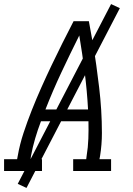

<svg xmlns="http://www.w3.org/2000/svg" viewBox="-33 -839 653 942"><path d="M-13 0V-58H51L54 -74Q64 -131 82.5 -187Q101 -243 123 -298.5Q145 -354 169.5 -409Q194 -464 220 -518.5Q246 -573 273 -627Q300 -681 328 -735H403Q413 -681 422.5 -627Q432 -573 439.5 -518.5Q447 -464 453.5 -409.5Q460 -355 463.5 -299Q467 -243 467 -186.5Q467 -130 458 -74L455 -58H512V0H326V-58H390L392 -74Q399 -116 400.5 -159Q402 -202 401 -244H168Q152 -202 139.5 -159.5Q127 -117 119 -74L117 -58H173V0ZM399 -302Q394 -394 382.5 -484.5Q371 -575 356 -665Q311 -575 268.5 -484.5Q226 -394 190 -302ZM97 83 54 63 512 -819 555 -799Z"/></svg>

Font: Iosevka Curly Slab LtExObl
Style: Regular
Weight: 300
Width: 7
Italic angle: -9°
Monospace: yes
Designer: Belleve Invis
Foundry: Belleve Invis
Version: Version 11.1.0; ttfautohint (v1.8.3)